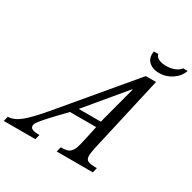

<svg xmlns="http://www.w3.org/2000/svg" viewBox="-311 -1161 1360 1363"><g transform="rotate(30 368.5 -480.0)"><path d="M689.9 -779.8 550.8 -166Q539.1 -113.3 539.1 -88.9Q539.1 -59.6 557.9 -49.8Q576.7 -40 631.8 -40L622.1 0H326.2L335.9 -40Q366.7 -40 384.3 -44.2Q401.9 -48.3 415.8 -63Q429.7 -77.6 437.7 -100.8Q445.8 -124 455.1 -167L481.9 -290H267.1L204.1 -224.1Q151.9 -169.9 125.2 -138.2Q98.6 -106.4 92.3 -95Q85.9 -83.5 85.9 -74.2Q85.9 -55.7 102.8 -47.9Q119.6 -40 161.1 -40L150.9 0H-107.9L-98.1 -40Q-50.8 -40 1 -80.8Q52.7 -121.6 145 -231L606 -779.8ZM310.1 -339.8H491.2L573.2 -649.9H568.8ZM808.1 -960H845.2Q828.1 -909.7 780.3 -877.4Q732.4 -845.2 675.8 -845.2Q626 -845.2 595.9 -870.1Q565.9 -895 565.9 -935.1Q565.9 -946.8 568.8 -960H605Q606.9 -939 631.6 -926.5Q656.2 -914.1 693.8 -914.1Q731.4 -914.1 762.7 -926.5Q793.9 -939 808.1 -960Z"/></g></svg>

Font: Libre Baskerville
Style: Italic
Weight: 400
Designer: Pablo Impallari, Rodrigo Fuenzalida
Foundry: Pablo Impallari, Rodrigo Fuenzalida
Version: Version 1.000